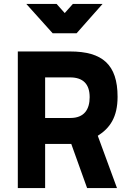

<svg xmlns="http://www.w3.org/2000/svg" viewBox="-20 -950 652 970"><path d="M420 0H571L474 -264C536 -303 574 -359 574 -461C574 -624 497 -690 334 -690H70V0H208V-223H340ZM433 -459C433 -397 405 -354 336 -354H208V-559H334C400 -559 433 -525 433 -459ZM498 -930H348L307 -884L266 -930H113L246 -782H367Z"/></svg>

Font: TitilliumText22L
Style: 999 wt
Weight: 900
Designer: Campivisivi
Foundry: Campivisivi
Version: 1.000